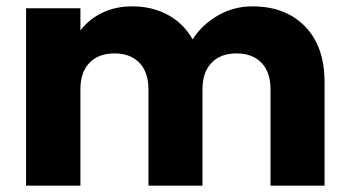

<svg xmlns="http://www.w3.org/2000/svg" viewBox="-20 -584 1099 604"><path d="M774 -564Q878 -564 939.5 -501Q1001 -438 1001 -326V0H831V-303Q831 -357 802.5 -386.5Q774 -416 724 -416Q674 -416 645.5 -386.5Q617 -357 617 -303V0H447V-303Q447 -357 418.5 -386.5Q390 -416 340 -416Q290 -416 261.5 -386.5Q233 -357 233 -303V0H62V-558H233V-488Q259 -523 301 -543.5Q343 -564 396 -564Q459 -564 508.5 -537Q558 -510 586 -460Q615 -506 665 -535Q715 -564 774 -564Z"/></svg>

Font: MSTAGE
Style: Bold
Weight: 700
Designer: Ninad Kale (Devanagari), Jonny Pinhorn (Latin)
Foundry: Indian Type Foundry
Version: 4.004